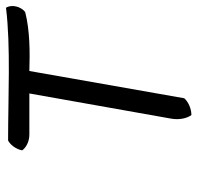

<svg xmlns="http://www.w3.org/2000/svg" viewBox="-29 -610 659 641"><g transform="rotate(-90 300.5 -289.5)"><path d="M119 -545C128 -532 148 -521 172 -521H309L225 -48C220 -21 226 6 237 20C259 20 282 9 293 -4L384 -521C446 -519 519 -519 581 -535C600 -550 607 -581 595 -599C468 -583 294 -592 152 -592C138 -585 123 -566 119 -545Z"/></g></svg>

Font: Snowfall
Style: Obl
Weight: 400
Designer: Jasper
Foundry: Cannot Into Space Fonts
Version: Version 0.9